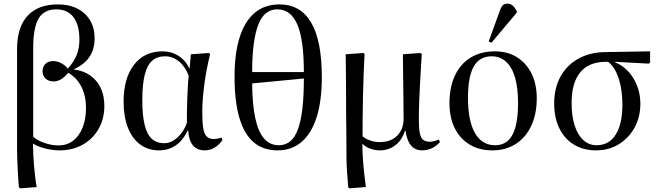

<svg xmlns="http://www.w3.org/2000/svg" viewBox="-20 -806 3605 1047"><path d="M92 221 83 216Q81 195 79.5 169Q78 143 76.5 115Q75 87 74 59.5Q73 32 73 9V-538Q73 -657 130 -719.5Q187 -782 296 -782Q357 -782 402 -759Q447 -736 471.5 -694.5Q496 -653 496 -597Q496 -539 468.5 -497Q441 -455 384 -429V-427Q437 -420 473.5 -393.5Q510 -367 529.5 -325.5Q549 -284 549 -229Q549 -158 517.5 -103Q486 -48 431 -17Q376 14 304 14Q267 14 226 3.5Q185 -7 162 -22H160Q160 8 161.5 37.5Q163 67 165.5 97Q168 127 171.5 156.5Q175 186 180 214ZM299 -13Q345 -13 378.5 -38.5Q412 -64 430.5 -110.5Q449 -157 449 -218Q449 -283 424 -332.5Q399 -382 352 -409Q331 -384 312 -373Q293 -362 272 -362Q245 -362 228.5 -377.5Q212 -393 212 -418Q212 -443 228 -458Q244 -473 270 -473Q291 -473 312 -462.5Q333 -452 350 -432Q384 -470 398.5 -507Q413 -544 413 -590Q413 -670 380.5 -712.5Q348 -755 287 -755Q220 -755 190.5 -705Q161 -655 161 -543V-61Q181 -41 221 -27Q261 -13 299 -13Z M847 14Q788 14 744 -18.5Q700 -51 677 -111Q654 -171 654 -252Q654 -379 710.5 -452.5Q767 -526 866 -526Q915 -526 954 -501Q993 -476 1012 -433H1014L1021 -510L1119 -517L1126 -512Q1116 -472 1108 -430.5Q1100 -389 1094.5 -348Q1089 -307 1086 -268.5Q1083 -230 1083 -194Q1083 -138 1088.5 -106Q1094 -74 1108 -61Q1122 -48 1146 -48Q1156 -48 1167 -50Q1178 -52 1188 -56L1193 -42Q1173 -14 1148.5 0Q1124 14 1097 14Q1055 14 1032.5 -13Q1010 -40 1006 -94H1003Q987 -59 964 -35Q941 -11 911.5 1.5Q882 14 847 14ZM876 -25Q913 -25 947 -55.5Q981 -86 999 -135Q999 -169 999.5 -204.5Q1000 -240 1001.5 -274Q1003 -308 1004.5 -338Q1006 -368 1009 -393Q990 -443 956 -471Q922 -499 880 -499Q837 -499 809.5 -474.5Q782 -450 769 -397Q756 -344 756 -260Q756 -178 768.5 -126Q781 -74 807.5 -49.5Q834 -25 876 -25Z M1494 14Q1415 14 1363 -30.5Q1311 -75 1285 -164.5Q1259 -254 1259 -387Q1259 -515 1287 -603Q1315 -691 1369.5 -736.5Q1424 -782 1504 -782Q1619 -782 1677 -682.5Q1735 -583 1735 -385Q1735 -257 1707 -168Q1679 -79 1625 -32.5Q1571 14 1494 14ZM1501 -14Q1536 -14 1562 -35Q1588 -56 1604.5 -100.5Q1621 -145 1629 -214Q1637 -283 1637 -378L1355 -351Q1356 -237 1372 -162Q1388 -87 1420 -50.5Q1452 -14 1501 -14ZM1355 -413H1637Q1637 -589 1601.5 -672Q1566 -755 1492 -755Q1457 -755 1431 -734.5Q1405 -714 1388.5 -671.5Q1372 -629 1363.5 -564.5Q1355 -500 1355 -413Z M1886 221 1879 216Q1875 168 1872.5 132Q1870 96 1869.5 61Q1869 26 1869 -17Q1869 -43 1868.5 -88Q1868 -133 1867.5 -187.5Q1867 -242 1867 -297Q1867 -352 1866.5 -398.5Q1866 -445 1865.5 -475.5Q1865 -506 1865 -510L1961 -517L1968 -512Q1965 -462 1963 -403Q1961 -344 1959.5 -282.5Q1958 -221 1957.5 -164Q1957 -107 1957 -63Q1972 -49 1998 -40Q2024 -31 2049 -31Q2111 -31 2146 -66Q2181 -101 2181 -161Q2181 -169 2180.5 -196Q2180 -223 2180 -260Q2180 -297 2179 -337Q2178 -377 2178 -414Q2178 -451 2177.5 -477Q2177 -503 2177 -510L2272 -517L2280 -512Q2277 -465 2274.5 -422Q2272 -379 2270 -340Q2268 -301 2266.5 -266.5Q2265 -232 2264.5 -203Q2264 -174 2264 -150Q2264 -104 2269.5 -78.5Q2275 -53 2288.5 -43Q2302 -33 2325 -33Q2334 -33 2347.5 -36.5Q2361 -40 2373 -45L2379 -31Q2359 -9 2334.5 2.5Q2310 14 2282 14Q2257 14 2238.5 2.5Q2220 -9 2208.5 -32.5Q2197 -56 2191 -93H2188Q2173 -43 2136.5 -14.5Q2100 14 2051 14Q2024 14 1998.5 4.5Q1973 -5 1958 -21H1956Q1956 13 1958.5 53Q1961 93 1965.5 134Q1970 175 1975 214Z M2665 14Q2593 14 2540.5 -18Q2488 -50 2459.5 -107.5Q2431 -165 2431 -244Q2431 -331 2461 -394.5Q2491 -458 2546.5 -492Q2602 -526 2679 -526Q2748 -526 2799 -494Q2850 -462 2878.5 -405Q2907 -348 2907 -269Q2907 -184 2877 -120Q2847 -56 2792.5 -21Q2738 14 2665 14ZM2680 -14Q2744 -14 2774.5 -71Q2805 -128 2805 -244Q2805 -327 2788.5 -383.5Q2772 -440 2739.5 -469.5Q2707 -499 2661 -499Q2595 -499 2563.5 -443.5Q2532 -388 2532 -273Q2532 -147 2570 -80.5Q2608 -14 2680 -14ZM2660 -573 2645 -580 2704 -743Q2713 -769 2722 -777.5Q2731 -786 2748 -786Q2763 -786 2774.5 -776.5Q2786 -767 2798 -746V-737Z M3230 14Q3161 14 3109.5 -17.5Q3058 -49 3030 -106.5Q3002 -164 3002 -242Q3002 -326 3036.5 -388.5Q3071 -451 3134 -486Q3197 -521 3281 -522L3525 -526V-465L3518 -459L3332 -469V-467Q3374 -451 3405.5 -417Q3437 -383 3454.5 -337.5Q3472 -292 3472 -241Q3472 -168 3440.5 -110.5Q3409 -53 3354.5 -19.5Q3300 14 3230 14ZM3233 -14Q3301 -14 3337.5 -72Q3374 -130 3374 -235Q3374 -317 3353.5 -379Q3333 -441 3296 -469H3284Q3192 -469 3144.5 -412Q3097 -355 3097 -244Q3097 -174 3113.5 -122Q3130 -70 3161 -42Q3192 -14 3233 -14Z"/></svg>

Font: Literata 60pt
Style: Regular
Weight: 400
Designer: Latin by Veronika Burian and Jose Scaglione. Greek by Irene Vlachou. Cyrillic by Vera Evstafieva.
Foundry: TypeTogether
Version: Version 3.002